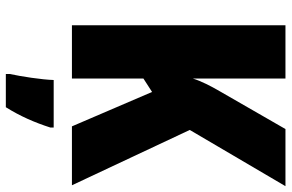

<svg xmlns="http://www.w3.org/2000/svg" viewBox="-186 -568 975 642"><g transform="rotate(90 301.0 -246.5)"><path d="M599 0 414 -394 602 -714H411L285 -495C267 -464 251 -433 242 -404V-714H64V0H242V-239L287 -268L402 0ZM406 72V61H247C246 100 235 171 227 207V221H338C368 173 389 125 406 72Z"/></g></svg>

Font: Noto Sans Condensed Black
Style: Regular
Weight: 900
Width: 3
Designer: Monotype Design Team
Foundry: Monotype Imaging Inc.
Version: Version 2.013